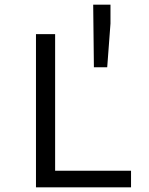

<svg xmlns="http://www.w3.org/2000/svg" viewBox="-20 -802 640 822"><path d="M134 0V-656H216V-71H541V0ZM382 -514 379 -782H453V-701L439 -514Z"/></svg>

Font: SauceCodePro NFM
Style: Regular
Weight: 400
Monospace: yes
Designer: Paul D. Hunt, Teo Tuominen
Foundry: Adobe
Version: Version 2.042;hotconv 1.1.0;makeotfexe 2.6.0;Nerd Fonts 3.3.